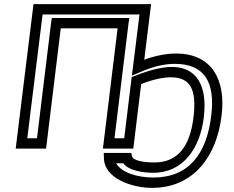

<svg xmlns="http://www.w3.org/2000/svg" viewBox="-20 -694 1133 929"><path d="M728 92C676 92 624 84 619 62L615 46H597H511H482L483 75C487 168 615 215 716 215C914 215 1028 66 1052 -134C1074 -308 1005 -435 832 -435C785 -435 732 -425 678 -405L708 -649L711 -674H686H167H142L139 -649L59 0L56 25H81H178H203L206 0L274 -557H549L481 0L478 25H503H600H625L628 0L663 -287C721 -310 768 -320 806 -320C900 -320 933 -264 916 -125C900 8 844 92 728 92ZM722 142C868 142 948 21 966 -125C985 -280 931 -370 812 -370C764 -370 703 -355 633 -327L617 -321L615 -304L581 -25H534L602 -582L606 -607H581H256H231L227 -582L159 -25H112L186 -624H655L623 -367L618 -328L656 -344C719 -372 774 -385 826 -385C972 -385 1022 -293 1002 -134C980 51 893 165 722 165C645 165 567 141 542 96H577C602 132 673 142 722 142Z"/></svg>

Font: Gamestation Text Outline
Style: Italic
Weight: 400
Designer: Jonas Hecksher
Foundry: Jonas Hecksher, Playtypeª, e-types AS
Version: Version 1.003